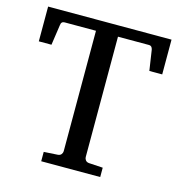

<svg xmlns="http://www.w3.org/2000/svg" viewBox="-101 -762 801 852"><g transform="rotate(15 299.5 -335.5)"><path d="M583 -511.2H523.9L509.8 -605Q506.3 -622.1 493.2 -622.1H350.1V-68.8Q350.1 -61.5 355.2 -54.7Q360.4 -47.9 371.1 -46.9L435.1 -43V0H164.1V-43L228 -46.9Q238.8 -47.9 243.9 -54.7Q249 -61.5 249 -68.8V-622.1H105Q89.4 -622.1 87.9 -605L74.2 -511.2H16.1V-670.9H583Z"/></g></svg>

Font: Charis
Style: Regular
Weight: 400
Designer: Walt Agee, Miriam Martin, Annie Olsen, Victor Gaultney, Lorna Priest, Alan Ward, Bob Hallissy, Martin Hosken, Sharon Cor
Foundry: SIL Global
Version: Version 7.000